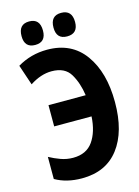

<svg xmlns="http://www.w3.org/2000/svg" viewBox="-134 -974 767 1057"><g transform="rotate(-15 250.0 -445.0)"><path d="M199 10Q111 10 47 -27V-153Q78 -136 111.5 -124Q145 -112 181 -112Q257 -112 294.5 -165.5Q332 -219 337 -306H124V-427H336Q326 -498 295 -550.5Q264 -603 188 -603Q127 -603 64 -562L25 -678Q102 -724 195 -724Q334 -724 408 -621Q482 -518 482 -349Q482 -181 409 -85.5Q336 10 199 10ZM322 -766Q384 -766 384 -832Q384 -900 322 -900Q261 -900 261 -832Q261 -766 322 -766ZM140 -766Q201 -766 201 -832Q201 -900 140 -900Q79 -900 79 -832Q79 -766 140 -766Z"/></g></svg>

Font: Noto Sans Mono Condensed Extra
Style: Regular
Weight: 800
Width: 3
Designer: Monotype Design Team
Foundry: Monotype Imaging Inc.
Version: Version 1.900